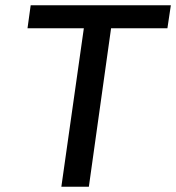

<svg xmlns="http://www.w3.org/2000/svg" viewBox="-20 -706 666 726"><path d="M212 0 297 -599H84L96 -686H626L613 -599H400L316 0Z"/></svg>

Font: Chivo Mono
Style: Italic
Weight: 400
Italic angle: -8.05°
Monospace: yes
Version: Version 1.008